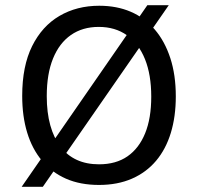

<svg xmlns="http://www.w3.org/2000/svg" viewBox="-20 -698 754 735"><path d="M63 17 544 -678H626L144 17ZM359 10Q287 10 232.5 -14Q178 -38 140.5 -83Q103 -128 84 -190.5Q65 -253 65 -331Q65 -445 103 -521.5Q141 -598 207.5 -637Q274 -676 360 -676Q427 -676 480.5 -653Q534 -630 572.5 -585Q611 -540 632 -475.5Q653 -411 653 -329Q653 -252 634 -189.5Q615 -127 577.5 -82.5Q540 -38 485 -14Q430 10 359 10ZM359 -69Q424 -69 468 -99.5Q512 -130 535.5 -187.5Q559 -245 559 -328Q559 -412 535 -471.5Q511 -531 466 -563Q421 -595 358 -595Q296 -595 251.5 -564Q207 -533 183 -474Q159 -415 159 -330Q159 -267 172.5 -218.5Q186 -170 211.5 -136.5Q237 -103 274 -86Q311 -69 359 -69Z"/></svg>

Font: Bricolage Grotesque 17pt
Style: Regular
Weight: 400
Version: Version 1.001;gftools[0.9.33.dev8+g029e19f]